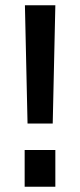

<svg xmlns="http://www.w3.org/2000/svg" viewBox="-20 -712 306 732"><path d="M181 -241 191 -692H75L85 -241ZM191 0V-140H74V0Z"/></svg>

Font: RazerF5 SemiBold
Style: Regular
Weight: 600
Foundry: Razer Inc.
Version: Version 2